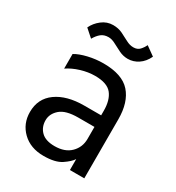

<svg xmlns="http://www.w3.org/2000/svg" viewBox="-169 -798 830 906"><g transform="rotate(30 246.0 -345.5)"><path d="M345.8 -168.6V-322.7Q345.8 -380.2 320.3 -412.3Q294.7 -444.4 228.4 -444.4Q191.5 -444.4 152.4 -432.5Q113.3 -420.6 84.3 -400.8V-480.4Q109.6 -495.8 150.8 -505.5Q191.9 -515.2 233.6 -515.2Q335.8 -515.2 380.6 -464.8Q425.5 -414.3 425.5 -321.1V0H347.2V-59.6Q334.4 -39.6 301.5 -17.5Q268.5 4.6 205.4 4.6Q134.2 4.6 90.5 -37.6Q46.8 -79.8 46.8 -143.2Q46.8 -216.6 103.2 -256.9Q159.5 -297.2 254.1 -297.2H358.8V-234.1H257.7Q189.9 -234.1 160 -207.8Q130.1 -181.5 130.1 -146.3Q130.1 -109.4 154.1 -85.4Q178.1 -61.3 227.8 -61.3Q283.5 -61.3 314.6 -92.2Q345.8 -123.2 345.8 -168.6ZM370.5 -693.9 419.2 -659Q403.4 -625.5 377.1 -608.1Q350.8 -590.6 320.4 -590.6Q295.9 -590.6 273.1 -601.6Q250.4 -612.5 230.4 -623.4Q210.5 -634.3 192.5 -634.3Q168.1 -634.3 152.4 -621.6Q136.7 -609 123.8 -586.5L81.7 -623.7Q95.1 -652.5 122.2 -673.6Q149.2 -694.6 182.7 -694.6Q211.2 -694.6 233.6 -683.8Q255.9 -672.9 276.3 -661.9Q296.7 -650.9 316.3 -650.9Q338.2 -650.9 350.5 -664.1Q362.9 -677.3 370.5 -693.9Z"/></g></svg>

Font: Hind Variable Light
Style: Regular
Weight: 300
Designer: Manushi Parikh, Satya Rajpurohit
Foundry: Indian Type Foundry
Version: Version 3.000